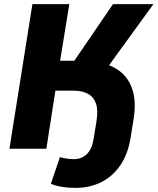

<svg xmlns="http://www.w3.org/2000/svg" viewBox="-20 -725 768 936"><path d="M348 191Q313 191 282.5 186Q252 181 228 171L272 41Q287 45 304.5 48Q322 51 340 51Q379 51 404.5 25Q430 -1 437 -52L450 -132Q459 -185 448.5 -218Q438 -251 410 -267Q382 -283 338 -283H250L206 0H26L138 -705H318L273 -429H365L324 -402L531 -705H728L482 -366L453 -422Q520 -412 564.5 -377.5Q609 -343 627 -283.5Q645 -224 630 -137L617 -56Q605 23 568 78.5Q531 134 474.5 162.5Q418 191 348 191Z"/></svg>

Font: Nunito Sans 10pt SemiCondensed Black
Style: Italic
Weight: 900
Width: 4
Italic angle: -9°
Designer: Vernon Adams
Foundry: Vernon Adams
Version: Version 3.101;gftools[0.9.27]